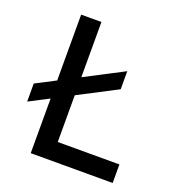

<svg xmlns="http://www.w3.org/2000/svg" viewBox="-126 -798 839 903"><g transform="rotate(20 293.0 -346.5)"><path d="M28.3 -222.2 127 -273.4V0H537.1V-92.8H228.5V-326.7L421.9 -427.2V-517.6L228.5 -417V-693.4H127V-363.8L28.3 -312.5Z"/></g></svg>

Font: Cascadia Mono NF
Style: Regular
Weight: 400
Monospace: yes
Designer: Aaron Bell
Foundry: Saja Typeworks
Version: Version 2404.023